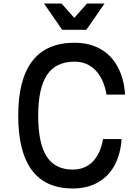

<svg xmlns="http://www.w3.org/2000/svg" viewBox="-20 -1060 790 1096"><path d="M84 -400Q84 -607 164.5 -711.5Q245 -816 405 -816Q489 -816 552 -781Q615 -746 651.5 -679Q688 -612 694 -520H588Q573 -609 525.5 -658.5Q478 -708 405 -708Q299 -708 248.5 -632.5Q198 -557 198 -400Q198 -243 246 -167.5Q294 -92 395 -92Q465 -92 509.5 -137.5Q554 -183 568 -266H674Q668 -178 633 -114.5Q598 -51 537 -17.5Q476 16 395 16Q240 16 162 -88.5Q84 -193 84 -400ZM473 -890H335L231 -1040H331L437 -921H371L477 -1040H577Z"/></svg>

Font: Martian Mono Custom sWd Rg
Style: Regular
Weight: 400
Width: 6
Monospace: yes
Designer: Alex Havermale
Foundry: Evil Martians
Version: Version 1.000